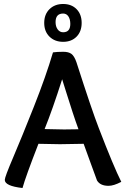

<svg xmlns="http://www.w3.org/2000/svg" viewBox="-20 -923 629 964"><path d="M333 -803Q333 -826 323.5 -840.5Q314 -855 297 -855Q259 -855 259 -812Q259 -790 269.5 -775.5Q280 -761 297 -761Q333 -761 333 -803ZM364.5 -739Q339 -713 297 -713Q255 -713 228.5 -739Q202 -765 202 -808Q202 -851 228.5 -877Q255 -903 297 -903Q339 -903 364.5 -877Q390 -851 390 -808Q390 -765 364.5 -739ZM374 -274Q359 -315 344.5 -359.5Q330 -404 314 -455Q298 -506 292 -525Q244 -374 204 -275Q268 -273 302 -273Q354 -273 374 -274ZM281 -199Q255 -199 173 -201Q108 -34 93 21Q4 11 4 -20Q4 -34 46.5 -133.5Q89 -233 150 -387Q211 -541 246 -660Q266 -663 298 -663Q324 -663 338.5 -652.5Q353 -642 364 -610Q441 -370 476 -280Q551 -85 589 -10Q551 10 525 10Q483 10 467 -17Q455 -48 433.5 -108.5Q412 -169 400 -201Q302 -199 281 -199Z"/></svg>

Font: Overlock
Style: Bold
Weight: 700
Designer: Dario Muhafara
Foundry: Dario Manuel Muhafara
Version: Version 1.001